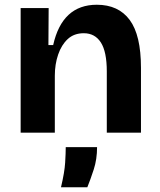

<svg xmlns="http://www.w3.org/2000/svg" viewBox="-20 -559 673 809"><path d="M67 0V-525H185L184 -369H204Q242 -539 388 -539Q479 -539 526.5 -475Q574 -411 574 -273V0H430V-258Q430 -341 405 -380Q380 -419 333 -419Q292 -419 265.5 -394.5Q239 -370 225 -329Q211 -288 211 -240V0ZM237 230Q252 167 254.5 126.5Q257 86 257 61H389Q389 112 375 155Q361 198 348 230Z"/></svg>

Font: Bricolage Grotesque 12pt Bricolage Grotesque 10pt Regular
Style: Bold
Weight: 700
Designer: Mathieu Triay
Foundry: Atelier Triay
Version: Version 1.001; ttfautohint (v1.8.4.7-5d5b);gftools[0.9.33.de